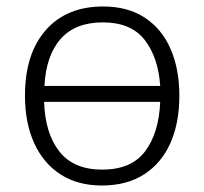

<svg xmlns="http://www.w3.org/2000/svg" viewBox="-20 -562 630 592"><path d="M533 -267Q533 -183 505.5 -121Q478 -59 424.5 -24.5Q371 10 294 10Q220 10 167 -24Q114 -58 85.5 -120.5Q57 -183 57 -267Q57 -396 121 -469Q185 -542 298 -542Q374 -542 426.5 -507.5Q479 -473 506 -411Q533 -349 533 -267ZM297 -493Q212 -493 167 -442Q122 -391 117 -297H474Q468 -385 426 -439Q384 -493 297 -493ZM295 -39Q385 -39 427.5 -95.5Q470 -152 474 -248H116Q119 -151 163 -95Q207 -39 295 -39Z"/></svg>

Font: RS Noto Sans Light
Style: Regular
Weight: 300
Designer: Monotype Design Team
Foundry: Monotype Imaging Inc.
Version: Version 3.10